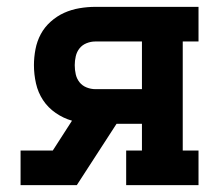

<svg xmlns="http://www.w3.org/2000/svg" viewBox="-20 -540 640 560"><path d="M40 0V-101H134L190 -188Q165 -195 142.5 -210.5Q120 -226 105.5 -248Q91 -270 85 -296.5Q79 -323 79 -350Q79 -373 83.5 -396.5Q88 -420 99 -440.5Q110 -461 128 -477Q146 -493 167 -502.5Q188 -512 211.5 -516Q235 -520 258 -520H559V-419H513V-101H559V0H348V-101H394V-179H320L204 0ZM258 -280H394V-419H258Q245 -419 232.5 -414Q220 -409 212 -399Q204 -389 201 -376Q198 -363 198 -350Q198 -336 201 -323Q204 -310 212 -300Q220 -290 232.5 -285Q245 -280 258 -280Z"/></svg>

Font: Iosevka HT Extended
Style: Bold
Weight: 700
Width: 7
Monospace: yes
Designer: Belleve Invis
Foundry: Belleve Invis
Version: Version 32.3.0; ttfautohint (v1.8.4)